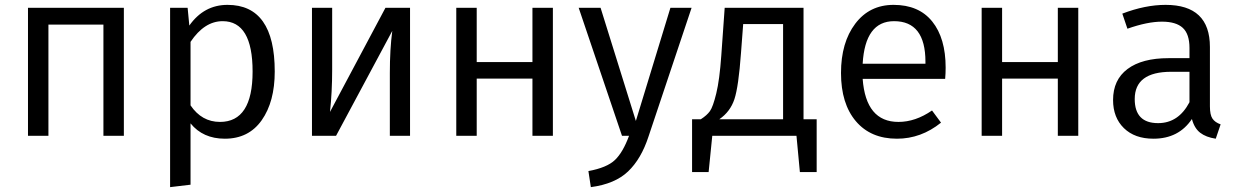

<svg xmlns="http://www.w3.org/2000/svg" viewBox="-20 -558 5088 789"><path d="M405 0V-457H179V0H95V-526H489V0Z M915 -538Q1109 -538 1109 -264Q1109 -140 1055.5 -64Q1002 12 904 12Q814 12 763 -51V201L679 211V-526H751L758 -453Q818 -538 915 -538ZM884 -57Q1018 -57 1018 -264Q1018 -471 895 -471Q820 -471 763 -386V-125Q809 -57 884 -57Z M1665 -526V0H1582V-258Q1582 -356 1592 -431L1361 0H1262V-526H1345V-272Q1345 -179 1336 -98L1564 -526Z M2168 0V-235H1939V0H1855V-526H1939V-303H2168V-526H2252V0Z M2822 -526 2645 3Q2615 95 2561 146.5Q2507 198 2408 211L2398 145Q2474 131 2507 99.5Q2540 68 2565 0H2536L2358 -526H2448L2593 -61L2735 -526Z M3282 -68H3336V149H3267L3253 0H2907L2892 149H2824V-68H2860Q2885 -84 2897.5 -101.5Q2910 -119 2923.5 -174.5Q2937 -230 2944 -329L2958 -526H3282ZM3198 -68V-459H3034L3025 -340Q3015 -202 2998 -150.5Q2981 -99 2936 -68Z M3866 -280Q3866 -256 3864 -234H3525Q3538 -57 3672 -57Q3742 -57 3810 -104L3847 -54Q3765 12 3666 12Q3558 12 3497 -60Q3436 -132 3436 -258Q3436 -383 3494.5 -460.5Q3553 -538 3652 -538Q3756 -538 3811 -469.5Q3866 -401 3866 -280ZM3783 -296V-304Q3783 -471 3654 -471Q3535 -471 3525 -296Z M4327 0V-235H4098V0H4014V-526H4098V-303H4327V-526H4411V0Z M4952 -121Q4952 -86 4962.5 -70.5Q4973 -55 4996 -47L4976 12Q4936 6 4912 -12.5Q4888 -31 4878 -69Q4824 12 4720 12Q4643 12 4598.5 -31.5Q4554 -75 4554 -147Q4554 -230 4613.5 -274.5Q4673 -319 4782 -319H4868V-361Q4868 -418 4840.5 -443.5Q4813 -469 4755 -469Q4695 -469 4613 -440L4592 -502Q4686 -538 4770 -538Q4952 -538 4952 -365ZM4739 -52Q4823 -52 4868 -138V-263H4793Q4643 -263 4643 -151Q4643 -52 4739 -52Z"/></svg>

Font: FiraGO Book
Style: Regular
Weight: 350
Designer: bBox Type
Foundry: bBox Type GmbH
Version: Version 1.001;PS 001.001;hotconv 1.0.88;makeotf.lib2.5.64775